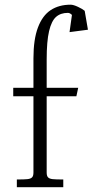

<svg xmlns="http://www.w3.org/2000/svg" viewBox="-20 -778 403 798"><path d="M119 -61V-378H35V-413H119V-535.5Q119 -614.5 137.8 -664Q156.5 -713.5 190.8 -736Q225 -758.5 273.5 -758.5Q285 -758.5 304.2 -749.5Q323.5 -740.5 332 -733L345.5 -654.5L269 -644.5L279 -716Q270.5 -724.5 262 -724.5Q232 -724.5 213 -707.8Q194 -691 184 -648.8Q174 -606.5 174 -530.5V-413H305L297.5 -378H174V-61Q174 -46.5 179.8 -40.8Q185.5 -35 198.5 -33.5Q211.5 -32 243 -32V0H50V-32Q81.5 -32 94.5 -33.5Q107.5 -35 113.2 -40.8Q119 -46.5 119 -61Z"/></svg>

Font: Didactic
Style: Regular
Weight: 400
Designer: Tyler Finck
Foundry: Etcetera Type Co
Version: Version 3.007;FEAKit 1.0